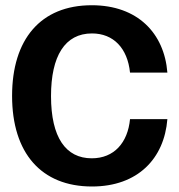

<svg xmlns="http://www.w3.org/2000/svg" viewBox="-20 -682 665 715"><path d="M322.5 12.5C493.3 12.5 591.7 -91.7 603.3 -238.3H464.2C455.8 -150.8 405 -92.5 321.7 -92.5C225 -92.5 170 -170 170 -324.2C170 -473.3 221.7 -557.5 322.5 -557.5C402.5 -557.5 455 -502.5 464.2 -411.7H603.3C591.7 -558.3 492.5 -662.5 321.7 -662.5C130.8 -662.5 25 -535 25 -325C25 -112.5 133.3 12.5 322.5 12.5Z"/></svg>

Font: Familjen Grotesk GF
Style: Bold
Weight: 700
Designer: Anders Wikstroem, Jonas Baeckman, Matilda Gysing, Kristian Moeller
Foundry: Familjen STHLM AB
Version: Version 2.000; Beta; Release 4; Build 6